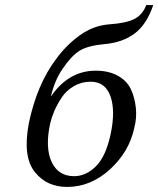

<svg xmlns="http://www.w3.org/2000/svg" viewBox="-20 -718 619 750"><path d="M92.8 -237.8Q125 -389.2 198.7 -486.8Q238.3 -541.5 291.3 -579.8Q344.2 -618.2 407.2 -623Q472.2 -627.4 504.4 -643.6Q536.6 -659.7 551.3 -698.2H578.6Q553.2 -622.6 506.3 -587.4Q459.5 -552.2 390.1 -545.9Q323.2 -540 290.8 -519.8Q258.3 -499.5 224.6 -449.2Q193.8 -405.3 178.7 -340.8Q248 -441.9 354 -441.9Q404.8 -441.9 440.2 -422.1Q475.6 -402.3 490.7 -370.6Q505.9 -338.9 510.5 -298.6Q515.1 -258.3 504.4 -217.8Q484.9 -125.5 409.7 -56.6Q334.5 12.2 242.2 12.2Q204.1 12.2 172.6 -1.5Q141.1 -15.1 116.7 -45.2Q92.3 -75.2 86.2 -122.6Q80.1 -169.9 92.8 -237.8ZM334 -398.9Q298.3 -398.9 268.3 -381.3Q238.3 -363.8 220.2 -335.9Q202.1 -308.1 191.7 -283.2Q181.2 -258.3 175.8 -234.9Q155.8 -141.6 181.6 -85.7Q207.5 -29.8 269.5 -29.8Q315.9 -29.8 354.7 -68.4Q393.6 -106.9 412.1 -193.8Q431.6 -285.6 411.4 -342.3Q391.1 -398.9 334 -398.9Z"/></svg>

Font: Linux Biolinum O
Style: Italic
Weight: 400
Italic angle: -12°
Designer: Philipp H. Poll
Foundry: Philipp H. Poll
Version: Version 1.1.3